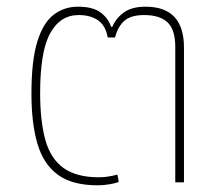

<svg xmlns="http://www.w3.org/2000/svg" viewBox="-20 -545 662 574"><path d="M272 9Q196 9 153 -22.5Q110 -54 92 -115Q74 -176 74 -265Q74 -364 91.5 -420.5Q109 -477 140.5 -501Q172 -525 213 -525Q258 -525 281 -507.5Q304 -490 312 -465H316Q326 -490 350 -507.5Q374 -525 415 -525Q530 -525 530 -403V0H504V-405Q504 -456 481 -478Q458 -500 411 -500Q371 -500 351.5 -482.5Q332 -465 324 -433H302Q296 -468 273.5 -484Q251 -500 215 -500Q160 -500 130 -445.5Q100 -391 100 -267Q100 -183 115.5 -127Q131 -71 169.5 -43Q208 -15 276 -15Q291 -15 305.5 -17.5Q320 -20 331 -23L335 -1Q325 3 307 6Q289 9 272 9Z"/></svg>

Font: Noto Sans Thai UI Thin
Style: Regular
Weight: 100
Designer: Monotype Design Team
Foundry: Monotype Imaging Inc.
Version: Version 2.000